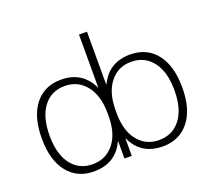

<svg xmlns="http://www.w3.org/2000/svg" viewBox="-124 -891 1172 1062"><g transform="rotate(-20 461.5 -360.0)"><path d="M656 -490Q579 -490 532 -430.5Q485 -371 485 -268V-252Q485 -146 532.5 -88Q580 -30 656 -30Q736 -30 782.5 -90.5Q829 -151 829 -260Q829 -369 782.5 -429.5Q736 -490 656 -490ZM266 -30Q342 -30 390 -88Q438 -146 438 -252V-268Q438 -371 390.5 -430.5Q343 -490 266 -490Q186 -490 140 -429.5Q94 -369 94 -260Q94 -151 140 -90.5Q186 -30 266 -30ZM258 -530Q383 -530 436 -420H438V-730H485V-420H487Q540 -530 665 -530Q763 -530 819 -459Q875 -388 875 -260Q875 -132 818.5 -61Q762 10 665 10Q536 10 485 -101H483V0H440V-101H438Q387 10 258 10Q161 10 104.5 -61Q48 -132 48 -260Q48 -388 104 -459Q160 -530 258 -530Z"/></g></svg>

Font: Mplus 1p Light
Style: Regular
Weight: 300
Version: Version 1.061